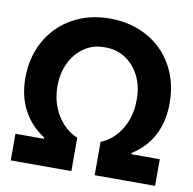

<svg xmlns="http://www.w3.org/2000/svg" viewBox="-81 -819 909 902"><g transform="rotate(10 373.0 -368.5)"><path d="M317.4 0H28.3V-127H164.6V-132.8Q99.6 -174.3 64.2 -240Q28.8 -305.7 28.3 -395Q29.3 -495.6 72.8 -572.3Q117.2 -650.4 195.1 -693.8Q272.9 -737.3 372.6 -737.3Q472.7 -737.3 551.3 -693.6Q629.9 -649.9 673.3 -572Q716.8 -494.1 716.8 -395Q716.8 -218.8 581.1 -132.8V-127H716.8V0H428.7V-159.2Q488.8 -183.1 525.4 -243.9Q562 -304.7 561.5 -382.8Q562.5 -445.3 538.1 -494.6Q513.7 -544.4 470.7 -572.5Q427.7 -600.6 372.6 -600.1Q317.4 -601.1 274.9 -572.3Q231.9 -543.5 208 -494.1Q184.1 -444.8 183.6 -382.8Q184.1 -303.2 221.4 -243.2Q258.8 -183.1 317.4 -159.2Z"/></g></svg>

Font: Inter Tight Stencil
Style: Bold
Weight: 700
Designer: Rasmus Andersson
Foundry: rsms
Version: Version 3.004;Glyphs 3.1.2 (3151)